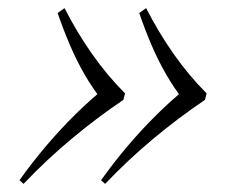

<svg xmlns="http://www.w3.org/2000/svg" viewBox="-20 -515 581 473"><path d="M139 -495Q169 -436 206.5 -382.5Q244 -329 288 -285L284 -269Q220 -226 157 -173.5Q94 -121 38 -62L28 -71Q60 -116 94.5 -156.5Q129 -197 165.5 -233Q202 -269 238 -298L233 -266Q209 -296 189 -330.5Q169 -365 152.5 -403.5Q136 -442 122 -483ZM340 -495Q370 -436 407.5 -382.5Q445 -329 489 -285L485 -269Q421 -226 358 -173.5Q295 -121 239 -62L229 -71Q261 -116 295.5 -156.5Q330 -197 366.5 -233Q403 -269 439 -298L434 -266Q410 -296 390 -330.5Q370 -365 353.5 -403.5Q337 -442 323 -483Z"/></svg>

Font: Savate ExtraLight
Style: Italic
Weight: 200
Italic angle: -11°
Designer: Max Esnée
Foundry: Plomb Type
Version: Version 2.000